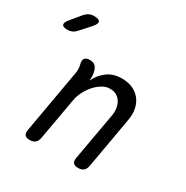

<svg xmlns="http://www.w3.org/2000/svg" viewBox="-286 -940 1066 1100"><g transform="rotate(30 247.0 -390.0)"><path d="M129 -560Q152 -560 164 -549Q176 -538 182 -515Q186 -501 186.5 -485.5Q187 -470 185 -456Q208 -504 247 -532Q286 -560 341 -560Q381 -560 412 -546.5Q443 -533 463 -508Q483 -483 490.5 -448Q498 -413 490 -370L431 -35Q427 -12 414 -1Q401 10 378 10Q355 10 346 -1Q337 -12 341 -35L396 -344Q401 -370 398 -393.5Q395 -417 384.5 -435Q374 -453 356 -464Q338 -475 311 -475Q284 -475 258.5 -459Q233 -443 213 -419.5Q193 -396 179 -368Q165 -340 161 -316L111 -35Q107 -12 94 -1Q81 10 58 10Q35 10 26 -1Q17 -12 21 -35L95 -455Q98 -470 97 -485Q96 -500 92 -515Q87 -538 96.5 -549Q106 -560 129 -560ZM-88 -698 -36 -761Q-23 -776 -8.5 -783Q6 -790 23 -790Q58 -790 63 -776Q68 -762 42 -733L-14 -671Q-25 -658 -39 -651.5Q-53 -645 -69 -645Q-101 -645 -105.5 -658.5Q-110 -672 -88 -698Z"/></g></svg>

Font: Maple Mono NL
Style: Italic
Weight: 400
Italic angle: -10°
Monospace: yes
Designer: subframe7536
Version: Version 7.000